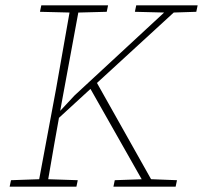

<svg xmlns="http://www.w3.org/2000/svg" viewBox="-20 -696 757 716"><path d="M16 0 21 -24 135 -28H150L270 -24L265 0ZM121 0 189 -364Q203 -442 216.5 -520Q230 -598 244 -676H277L210 -313Q196 -235 182 -156.5Q168 -78 155 0ZM129 -652 134 -676H383L378 -652L265 -649H250ZM184 -242V-281H203L258 -340L621 -676H657ZM524 0 312 -374 338 -393 559 0ZM403 0 408 -24 520 -28H537L640 -24L635 0ZM483 -652 488 -676H717L712 -652L619 -649H602Z"/></svg>

Font: Source Serif 4 ExtraLight
Style: Italic
Weight: 250
Italic angle: -12°
Designer: Frank Grießhammer
Foundry: Adobe Systems Incorporated
Version: Version 4.004;hotconv 1.0.116;makeotfexe 2.5.65601